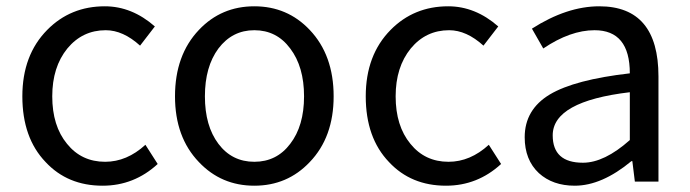

<svg xmlns="http://www.w3.org/2000/svg" viewBox="-20 -577 2193 610"><path d="M125 -62Q51 -139 51 -271Q51 -402 130 -482Q204 -557 313 -557Q399 -557 472 -493L425 -432Q371 -481 316 -481Q242 -481 194 -423Q146 -364 146 -271Q146 -177 193 -120Q239 -63 314 -63Q383 -63 442 -117L481 -56Q406 13 306 13Q195 13 125 -62Z M612 -62Q536 -141 536 -271Q536 -402 612 -482Q683 -557 788 -557Q893 -557 964 -482Q1040 -402 1040 -271Q1040 -141 964 -62Q893 13 788 13Q683 13 612 -62ZM902 -120Q946 -177 946 -271Q946 -365 902 -423Q859 -481 788 -481Q718 -481 674 -423Q631 -365 631 -271Q631 -177 674 -120Q717 -63 788 -63Q859 -63 902 -120Z M1216 -62Q1142 -139 1142 -271Q1142 -402 1221 -482Q1295 -557 1404 -557Q1490 -557 1563 -493L1516 -432Q1462 -481 1407 -481Q1333 -481 1285 -423Q1237 -364 1237 -271Q1237 -177 1284 -120Q1330 -63 1405 -63Q1474 -63 1533 -117L1572 -56Q1497 13 1397 13Q1286 13 1216 -62Z M1692 -27Q1647 -69 1647 -141Q1647 -229 1727 -277Q1806 -324 1981 -344Q1981 -481 1869 -481Q1792 -481 1706 -423L1670 -486Q1781 -557 1884 -557Q2072 -557 2072 -334V0H1997L1989 -65H1986Q1892 13 1806 13Q1736 13 1692 -27ZM1981 -132V-284Q1736 -255 1736 -147Q1736 -60 1832 -60Q1900 -60 1981 -132Z"/></svg>

Font: Source Han Sans K Regular
Style: Regular
Weight: 400
Designer: Ryoko NISHIZUKA  (kana & ideographs); Paul D. Hunt (Latin, Greek & Cyrillic); Wenlong ZHANG  (bopomofo); Sandoll Communi
Foundry: Adobe Systems Incorporated
Version: Version 1.00 July 18, 2014, initial release